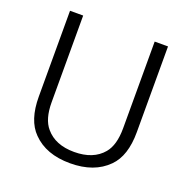

<svg xmlns="http://www.w3.org/2000/svg" viewBox="-129 -839 958 974"><g transform="rotate(20 350.0 -352.5)"><path d="M543 -716H615V-253Q615 -125 553 -63Q480 11 350 11Q220 11 148 -63Q86 -125 86 -253V-716H157V-248Q157 -157 196 -112Q248 -50 350 -50Q453 -50 505 -112Q543 -157 543 -248Z"/></g></svg>

Font: Almarai Light
Style: Regular
Weight: 300
Designer: Boutros International 2019
Foundry: Created by Boutros International 2019
Version: Version 1.10